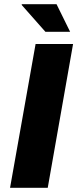

<svg xmlns="http://www.w3.org/2000/svg" viewBox="-20 -897 369 917"><path d="M28 0 150 -687H329L208 0ZM197 -745 83 -874 85 -877H250L315 -745Z"/></svg>

Font: Archivo SemiBold ExtraBold
Style: Italic
Weight: 800
Italic angle: -10°
Version: Version 2.001